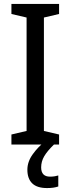

<svg xmlns="http://www.w3.org/2000/svg" viewBox="-20 -734 358 975"><path d="M280 0H38V-51L115 -69V-645L38 -663V-714H280V-663L203 -645V-69L280 -51ZM189 116Q189 163 234 163Q249 163 259 161Q269 159 276 157V213Q264 217 250.5 219Q237 221 219 221Q168 221 143.5 197Q119 173 119 128Q119 87 146.5 49Q174 11 207 -14L254 0Q220 33 204.5 59.5Q189 86 189 116Z"/></svg>

Font: Noto Sans Tamil SemiCondensed
Style: Regular
Weight: 400
Width: 4
Designer: Jelle Bosma - Monotype Design Team
Foundry: Monotype Imaging Inc.
Version: Version 2.004; ttfautohint (v1.8.4.7-5d5b)